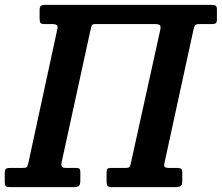

<svg xmlns="http://www.w3.org/2000/svg" viewBox="-56 -770 913 790"><path d="M603.5 -647.5Q606.5 -661.5 601.8 -666.2Q597 -671 582 -671H338Q325 -671 322.5 -666.8Q320 -662.5 317 -649.5L197.5 -102Q195 -89 199 -84Q203 -79 217 -79H255.5Q266.5 -79 270.5 -76Q274.5 -73 274.5 -61V-27.5Q274.5 -9 267.8 -4.5Q261 0 243.5 0H-12Q-27.5 0 -32 -4Q-36.5 -8 -36.5 -24V-54.5Q-36.5 -69 -32.8 -74Q-29 -79 -14.5 -79H35.5Q49.5 -79 53.5 -82Q57.5 -85 60.5 -98.5L180 -650.5Q183 -663 177.5 -667Q172 -671 159.5 -671H128Q114 -671 110.5 -675.8Q107 -680.5 107 -696V-728.5Q107 -742 112.5 -746Q118 -750 131 -750H814Q827 -750 831.8 -746.5Q836.5 -743 836.5 -729.5V-690Q836.5 -678.5 832.2 -674.8Q828 -671 815.5 -671H766.5Q750.5 -671 747 -666.8Q743.5 -662.5 740 -647.5L620.5 -98.5Q618 -87 622.2 -83Q626.5 -79 638.5 -79H672.5Q684.5 -79 689.2 -75.5Q694 -72 694 -59.5V-27.5Q694 -8.5 687.5 -4.2Q681 0 663 0H407Q391 0 386.8 -4.5Q382.5 -9 382.5 -26V-59.5Q382.5 -71.5 386 -75.2Q389.5 -79 400.5 -79H460.5Q475 -79 477.8 -84.2Q480.5 -89.5 483.5 -103.5Z"/></svg>

Font: Besley* Narrow Semi
Style: Italic
Weight: 600
Width: 4
Italic angle: -13°
Designer: Owen Earl
Foundry: indestructible type*
Version: Version 3.000; ttfautohint (v1.8.3)